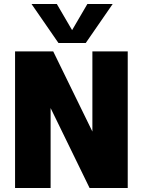

<svg xmlns="http://www.w3.org/2000/svg" viewBox="-20 -936 711 956"><path d="M55 0V-680H245L440 -281V-680H616V0H426L232 -398V0ZM271 -722 137 -916H263L367 -738H311L415 -916H541L407 -722Z"/></svg>

Font: Teachers ExtraBold
Style: Regular
Weight: 800
Designer: Alfredo Marco Pradil, Chank Diesel
Version: Version 1.001